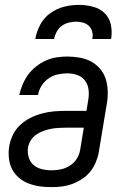

<svg xmlns="http://www.w3.org/2000/svg" viewBox="-20 -760 515 788"><path d="M190 8Q165 8 141.5 4.5Q118 1 96 -7.5Q74 -16 56.5 -31.5Q39 -47 29 -67Q19 -87 16.5 -111.5Q14 -136 18 -161Q22 -184 33.5 -207.5Q45 -231 64.5 -248.5Q84 -266 106.5 -277Q129 -288 153.5 -294.5Q178 -301 202 -303Q226 -305 250 -305H335L342 -349Q346 -370 343.5 -391.5Q341 -413 329 -429Q317 -445 297.5 -452Q278 -459 256 -459Q237 -459 216.5 -454.5Q196 -450 179 -438Q162 -426 150.5 -408Q139 -390 136 -370H59Q64 -392 73 -413.5Q82 -435 95.5 -453.5Q109 -472 128 -487Q147 -502 168 -511.5Q189 -521 211.5 -524.5Q234 -528 255 -528Q281 -528 306.5 -523.5Q332 -519 353 -508Q374 -497 390 -478.5Q406 -460 413.5 -437Q421 -414 422 -388.5Q423 -363 419 -338L385 -133Q381 -112 372 -91.5Q363 -71 349 -54Q335 -37 315.5 -24.5Q296 -12 275 -4.5Q254 3 232.5 5.5Q211 8 190 8ZM192 -61Q210 -61 229.5 -65Q249 -69 266.5 -80Q284 -91 295 -108.5Q306 -126 309 -145L324 -236H250Q235 -236 219 -235Q203 -234 188 -231Q173 -228 158 -222.5Q143 -217 129.5 -208Q116 -199 107 -185Q98 -171 95 -155Q92 -135 97.5 -115.5Q103 -96 117 -83.5Q131 -71 151 -66Q171 -61 192 -61ZM125 -600Q130 -630 145 -658.5Q160 -687 186.5 -706Q213 -725 243.5 -732.5Q274 -740 303 -740Q333 -740 361.5 -732.5Q390 -725 409.5 -706Q429 -687 435 -658.5Q441 -630 436 -600H359Q362 -615 358.5 -629.5Q355 -644 345 -653.5Q335 -663 321.5 -667Q308 -671 293 -671Q277 -671 261.5 -667Q246 -663 233 -653.5Q220 -644 212.5 -629.5Q205 -615 202 -600Z"/></svg>

Font: Iosevka QP
Style: Italic
Weight: 400
Italic angle: -9°
Designer: Belleve Invis
Foundry: Belleve Invis
Version: Version 20.0.0; ttfautohint (v1.8.4)